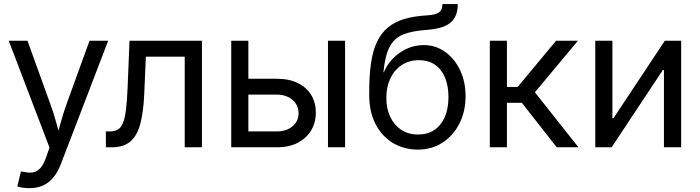

<svg xmlns="http://www.w3.org/2000/svg" viewBox="-20 -748 3553 975"><path d="M67.9 198.7 86.4 123 103 125Q127.9 130.9 148.2 127.2Q168.5 123.5 184.8 105.7Q201.2 87.9 213.9 51.8L231.4 1.5L24.4 -541H119.6L234.9 -221.7Q252.9 -173.3 265.6 -125.5Q278.3 -77.6 292 -32.7H261.7Q275.4 -77.6 288.3 -125.5Q301.3 -173.3 318.8 -221.7L434.6 -541H529.3L289.6 84Q273.4 126 250.7 153.3Q228 180.7 197.8 194.1Q167.5 207.5 129.9 207.5Q108.4 207.5 92 204.6Q75.7 201.7 67.9 198.7Z M517.6 0V-80.6H537.1Q561 -80.6 577.4 -89.6Q593.8 -98.6 603.8 -122.1Q613.8 -145.5 619.4 -188.7Q625 -231.9 627.9 -300.3L637.7 -541H1005.4V0H918V-460.4H720.7L712.4 -270Q708.5 -179.7 692.6 -119.6Q676.8 -59.6 642.3 -29.8Q607.9 0 547.4 0Z M1228 -348.1H1385.3Q1448.7 -348.1 1493.2 -325.9Q1537.6 -303.7 1560.8 -264.9Q1584 -226.1 1584 -175.8Q1584 -126.5 1560.5 -86.7Q1537.1 -46.9 1492.9 -23.4Q1448.7 0 1385.3 0H1154.3V-541H1241.2V-80.6H1384.8Q1433.6 -80.6 1464.8 -106.2Q1496.1 -131.8 1496.1 -172.9Q1496.1 -214.8 1464.8 -241.2Q1433.6 -267.6 1384.8 -267.6H1228ZM1645.5 0V-541H1732.4V0Z M2102.1 11.7Q2031.7 11.7 1975.8 -21.7Q1919.9 -55.2 1887.5 -117.2Q1855 -179.2 1855 -264.6V-283.2Q1855 -367.7 1864.5 -430.4Q1874 -493.2 1895.3 -537.1Q1916.5 -581.1 1950.7 -609.1Q1984.9 -637.2 2033.4 -651.6Q2082 -666 2147 -669.9Q2179.7 -671.9 2196.8 -678.7Q2213.9 -685.5 2220.2 -697.5Q2226.6 -709.5 2226.6 -727.5H2304.7Q2304.7 -687 2289.6 -659.2Q2274.4 -631.3 2240 -616Q2205.6 -600.6 2147 -596.2Q2073.2 -591.3 2027.6 -573Q1981.9 -554.7 1958.5 -510Q1935.1 -465.3 1927.2 -381.3H1929.2Q1944.3 -418.5 1974.1 -449.7Q2003.9 -481 2044.4 -500Q2085 -519 2131.8 -519Q2191.9 -519 2240 -484.9Q2288.1 -450.7 2316.2 -392.1Q2344.2 -333.5 2344.2 -259.3Q2344.2 -182.1 2313 -120.6Q2281.7 -59.1 2227.1 -23.7Q2172.4 11.7 2102.1 11.7ZM2103 -64.9Q2151.4 -64.9 2185.8 -88.1Q2220.2 -111.3 2238.8 -153.8Q2257.3 -196.3 2257.3 -254.9Q2257.3 -313 2239.5 -355Q2221.7 -397 2188.2 -419.7Q2154.8 -442.4 2106.9 -442.4Q2058.1 -442.4 2020.8 -418.2Q1983.4 -394 1962.6 -350.8Q1941.9 -307.6 1941.9 -251Q1941.9 -197.3 1961.4 -155.3Q1981 -113.3 2017.1 -89.1Q2053.2 -64.9 2103 -64.9Z M2467.3 0V-541H2554.2V-306.6H2608.9L2803.7 -541H2914.6L2696.3 -279.3L2917.5 0H2807.1L2629.9 -226.1H2554.2V0Z M3439 0H3351.6V-392.1H3345.7L3085.9 0H3002.9V-541H3089.8V-147.5H3095.2L3356 -541H3439Z"/></svg>

Font: Inter 17pt
Style: Regular
Weight: 400
Version: Version 4.001;git-66647c0bb